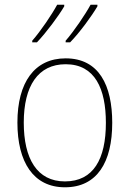

<svg xmlns="http://www.w3.org/2000/svg" viewBox="-20 -786 552 816"><path d="M394 -759V-766H365C343 -725 294 -653 259 -613V-606H278C319 -648 370 -718 394 -759ZM253 -759V-766H223C201 -725 153 -654 117 -613V-606H137C177 -648 229 -718 253 -759ZM457 -264C457 -423 401 -538 259 -538C127 -538 54 -436 54 -265C54 -97 122 10 256 10C393 10 457 -97 457 -264ZM81 -265C81 -421 142 -513 259 -513C384 -513 430 -408 430 -264C430 -110 377 -15 256 -15C137 -15 81 -112 81 -265Z"/></svg>

Font: Noto Sans Lao SemiCondensed Thin
Style: Regular
Weight: 100
Width: 4
Designer: Monotype Design Team
Foundry: Monotype Imaging Inc.
Version: Version 2.003